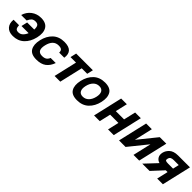

<svg xmlns="http://www.w3.org/2000/svg" viewBox="364 -1928 3332 3332"><g transform="rotate(45 2029.5 -262.5)"><path d="M217 -187Q219 -137 234.5 -113.5Q250 -90 295 -90Q342 -90 376.5 -122.5Q411 -155 432 -207H257L283 -320H457Q460 -380 442 -408Q424 -436 375 -436Q328 -436 301.5 -412.5Q275 -389 252 -338H118Q147 -435 222.5 -492Q298 -549 400 -549Q524 -549 571.5 -471Q619 -393 588 -259Q557 -128 475 -52.5Q393 23 270 23Q171 23 121.5 -34.5Q72 -92 83 -187Z M953 -425Q822 -425 783 -258Q744 -91 876 -91Q930 -91 960 -111Q990 -131 1007 -173H1132Q1098 -77 1031 -26.5Q964 24 849 24Q719 24 674 -53Q629 -130 658 -258Q687 -386 768.5 -463Q850 -540 980 -540Q1200 -540 1171 -343H1046Q1048 -385 1027 -405Q1006 -425 953 -425Z M1676 -540 1650 -427H1515L1416 0H1276L1375 -427H1240L1266 -540Z M1843.5 -380.5Q1799 -336 1781 -258Q1763 -180 1787 -135.5Q1811 -91 1874 -91Q1937 -91 1982 -135.5Q2027 -180 2045 -258Q2063 -336 2038.5 -380.5Q2014 -425 1951 -425Q1888 -425 1843.5 -380.5ZM1672 -53Q1627 -130 1656 -258Q1685 -386 1766.5 -463Q1848 -540 1978 -540Q2108 -540 2153.5 -463Q2199 -386 2170 -258Q2141 -130 2059 -53Q1977 24 1847 24Q1717 24 1672 -53Z M2370 -540H2510L2459 -320H2662L2713 -540H2853L2728 0H2588L2636 -207H2433L2385 0H2245Z M2983 -540H3123L3045 -202L3318 -540H3478L3353 0H3213L3291 -338L3018 0H2858Z M3633 -218Q3580 -233 3554 -276Q3528 -319 3542 -382L3543 -385Q3556 -440 3604 -487Q3660 -540 3768 -540H4059L3934 0H3794L3842 -207H3798L3607 0H3428ZM3745 -317H3867L3893 -430H3771Q3731 -430 3708.5 -417Q3686 -404 3678 -370Q3670 -336 3685.5 -326.5Q3701 -317 3745 -317Z"/></g></svg>

Font: Miedinger
Style: Bold-Italic
Weight: 700
Italic angle: -13°
Version: Version 001.000